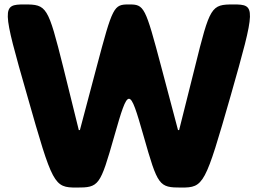

<svg xmlns="http://www.w3.org/2000/svg" viewBox="-20 -845 1161 865"><path d="M797 0C898 0 904 -12 1019 -413C1133 -813 1133 -825 1032 -825C931 -825 926 -817 858 -542L787 -259H782L707 -542C634 -817 630 -825 561 -825C492 -825 488 -817 415 -542L340 -259H335L265 -542C196 -817 191 -825 90 -825C-12 -825 -12 -813 103 -413C217 -12 223 0 325 0C426 0 431 -7 495 -232C559 -456 563 -456 627 -232C691 -7 696 0 797 0Z"/></svg>

Font: Hussar Print
Style: Bold
Weight: 700
Foundry: Cannot Into Space Fonts
Version: Version 2.00